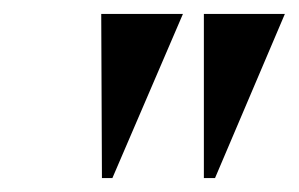

<svg xmlns="http://www.w3.org/2000/svg" viewBox="-20 -734 428 275"><path d="M126 -479H141L242 -714H125ZM272 -479H288L388 -714H272Z"/></svg>

Font: Noto Serif Display SemiBold
Style: Italic
Weight: 600
Italic angle: -12°
Designer: Monotype Design Team
Foundry: Monotype Imaging Inc.
Version: Version 2.009